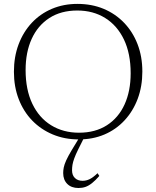

<svg xmlns="http://www.w3.org/2000/svg" viewBox="-20 -706 802 986"><path d="M377.5 -686Q451 -686 511.8 -660.8Q572.5 -635.5 617.2 -589Q662 -542.5 686.5 -478.8Q711 -415 711 -338.5Q711 -262 687 -198.2Q663 -134.5 619.2 -87.5Q575.5 -40.5 516 -15.2Q456.5 10 385 10Q312 10 251 -15.5Q190 -41 145.2 -87.2Q100.5 -133.5 76 -197.2Q51.5 -261 51.5 -337.5Q51.5 -414.5 75.5 -478.2Q99.5 -542 143.2 -588.8Q187 -635.5 246.8 -660.8Q306.5 -686 377.5 -686ZM385.5 -24.5Q469.5 -24.5 529 -62.8Q588.5 -101 619.8 -169.8Q651 -238.5 651 -329.5Q651 -431 616.5 -503Q582 -575 520.2 -613.5Q458.5 -652 377 -652Q293 -652 233.5 -613.5Q174 -575 142.8 -506.5Q111.5 -438 111.5 -346.5Q111.5 -245.5 146 -173.2Q180.5 -101 242.5 -62.8Q304.5 -24.5 385.5 -24.5ZM381.5 61.5Q368 89 361.2 107.8Q354.5 126.5 352.2 140.5Q350 154.5 350 168.5Q350 194 364.8 208.2Q379.5 222.5 404 222.5Q423 222.5 440.8 213.8Q458.5 205 481 183.5L490 197.5Q470 220.5 452.8 234.2Q435.5 248 419 253.8Q402.5 259.5 383 259.5Q346.5 259.5 325.5 238.5Q304.5 217.5 304.5 182.5Q304.5 168.5 307.5 153.5Q310.5 138.5 320 117.5Q329.5 96.5 348 65.5L393 -8.5H416.5Z"/></svg>

Font: Newsreader 16pt 16pt Light
Style: Regular
Weight: 300
Version: Version 1.003